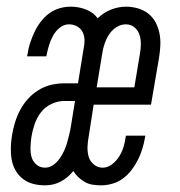

<svg xmlns="http://www.w3.org/2000/svg" viewBox="-20 -548 540 576"><path d="M115 8Q96 8 79 3.5Q62 -1 48.5 -11.5Q35 -22 26.5 -37Q18 -52 15 -69.5Q12 -87 12.5 -105.5Q13 -124 16 -142Q19 -161 25 -180.5Q31 -200 40.5 -218Q50 -236 64 -251.5Q78 -267 96 -278Q114 -289 133.5 -293.5Q153 -298 172 -298H214L231 -403Q234 -416 233.5 -429Q233 -442 227.5 -452.5Q222 -463 211 -469Q200 -475 187 -475Q172 -475 159.5 -465Q147 -455 139.5 -441.5Q132 -428 127.5 -413.5Q123 -399 120 -384L119 -379H61L63 -387Q65 -403 70.5 -419.5Q76 -436 83.5 -452Q91 -468 102 -482.5Q113 -497 127 -507.5Q141 -518 158 -523Q175 -528 192 -528Q216 -528 238 -519.5Q260 -511 273 -493Q290 -510 312.5 -519Q335 -528 358 -528Q376 -528 393.5 -523Q411 -518 425 -507Q439 -496 447 -480.5Q455 -465 458.5 -447.5Q462 -430 461 -411Q460 -392 457 -374L433 -234H261L246 -138Q243 -122 242.5 -107Q242 -92 246 -78Q250 -64 261.5 -54.5Q273 -45 288 -45Q303 -45 316 -55Q329 -65 337.5 -78.5Q346 -92 350.5 -107Q355 -122 357 -137L358 -141H416L415 -135Q412 -118 407 -101.5Q402 -85 394 -69Q386 -53 375 -38.5Q364 -24 349.5 -13Q335 -2 317.5 3Q300 8 284 8Q270 8 257.5 6Q245 4 234.5 -2Q224 -8 215 -16.5Q206 -25 200 -35Q192 -25 182.5 -17Q173 -9 161.5 -3Q150 3 138.5 5.5Q127 8 115 8ZM383 -286 399 -382Q402 -398 402.5 -413Q403 -428 399 -442Q395 -456 384 -465.5Q373 -475 357 -475Q343 -475 329.5 -466.5Q316 -458 307.5 -445Q299 -432 294 -417.5Q289 -403 287 -389L270 -286ZM115 -45Q128 -45 139.5 -53Q151 -61 159 -72.5Q167 -84 172.5 -96Q178 -108 181.5 -120.5Q185 -133 188 -145.5Q191 -158 193 -171L205 -245H172Q153 -245 134 -236Q115 -227 102.5 -210.5Q90 -194 83.5 -174.5Q77 -155 74 -136Q72 -121 71.5 -106Q71 -91 74.5 -77.5Q78 -64 89 -54.5Q100 -45 115 -45Z"/></svg>

Font: Iosevka Light Oblique
Style: Regular
Weight: 300
Italic angle: -9°
Monospace: yes
Designer: Belleve Invis
Foundry: Belleve Invis
Version: Version 32.5.0; ttfautohint (v1.8.4)